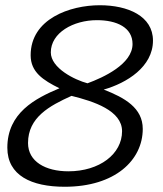

<svg xmlns="http://www.w3.org/2000/svg" viewBox="-20 -705 622 733"><path d="M8 -141C8 -35 100 8 227 8C420 8 525 -94 525 -213C525 -293 456 -332 376 -363C464 -388 564 -450 564 -550C564 -644 468 -685 361 -685C247 -685 97 -633 97 -494C97 -430 144 -399 207 -368C114 -329 8 -274 8 -141ZM87 -159C87 -257 169 -301 253 -339C338 -318 446 -283 446 -204C446 -117 360 -51 241 -51C154 -51 87 -88 87 -159ZM174 -505C174 -580 260 -628 350 -628C426 -628 486 -600 486 -537C486 -460 374 -409 314 -387C265 -400 174 -445 174 -505Z"/></svg>

Font: KpSans
Style: Italic
Weight: 400
Italic angle: -11°
Version: Version 0.66